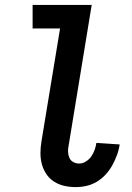

<svg xmlns="http://www.w3.org/2000/svg" viewBox="-20 -755 540 783"><path d="M289 8Q265 8 242.5 3Q220 -2 201 -14Q182 -26 169.5 -44.5Q157 -63 151 -84.5Q145 -106 145 -130Q145 -154 149 -178L225 -639H113V-735H354L260 -162Q257 -149 257.5 -136Q258 -123 263 -111.5Q268 -100 279 -94Q290 -88 303 -88Q317 -88 330.5 -96.5Q344 -105 352.5 -117.5Q361 -130 366 -144Q371 -158 373 -172L468 -166Q465 -144 457 -122.5Q449 -101 438 -81Q427 -61 411 -43.5Q395 -26 375 -14Q355 -2 333 3Q311 8 289 8Z"/></svg>

Font: Iosevka Term Curly
Style: Bold Italic
Weight: 700
Italic angle: -9°
Designer: Belleve Invis
Foundry: Belleve Invis
Version: Version 32.3.0